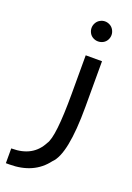

<svg xmlns="http://www.w3.org/2000/svg" viewBox="-138 -583 562 816"><g transform="rotate(20 142.5 -175.0)"><path d="M190.4 -529.8Q202.1 -529.8 212.9 -523.9Q223.6 -518.1 229.7 -507.1Q235.8 -496.1 235.8 -484.4Q235.8 -472.7 230 -461.9Q224.1 -451.2 213.4 -445.3Q202.6 -439.5 190.4 -439.5Q178.7 -439.5 168 -445.3Q157.2 -451.2 151.4 -461.9Q145.5 -472.7 145.5 -484.4Q145.5 -496.1 151.6 -507.1Q157.7 -518.1 168.5 -523.9Q179.2 -529.8 190.4 -529.8ZM162.1 -366.2H235.8V-159.7Q235.8 55.7 182.6 105.5Q126 180.7 15.6 180.7H0V113.8H2.9Q97.7 113.8 135.7 40Q162.1 3.9 162.1 -192.4Z"/></g></svg>

Font: Gasq
Style: Regular
Weight: 400
Designer: Husham Jawad
Version: Version 1.00;December 29, 2020;FontCreator 13.0.0.2683 32-bi